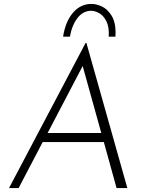

<svg xmlns="http://www.w3.org/2000/svg" viewBox="-20 -960 746 980"><path d="M510 -235H198L75 0H26L417 -741H421L630 0H575ZM497 -281 402 -623 223 -281ZM447 -940Q472 -940 500 -927Q528 -914 549 -881Q570 -848 570 -792L569 -773H535Q538 -822 523 -851.5Q508 -881 486 -893Q464 -905 446 -905Q404 -905 375.5 -868Q347 -831 337 -773H302Q314 -850 352.5 -895Q391 -940 447 -940Z"/></svg>

Font: Josefin Sans Light
Style: Italic
Weight: 300
Italic angle: -7°
Designer: Santiago Orozco
Foundry: Typemade
Version: Version 2.000